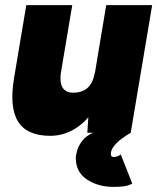

<svg xmlns="http://www.w3.org/2000/svg" viewBox="-20 -520 619 752"><path d="M322 0 328 -92 396 -500H576L492 0ZM40 -244 83 -500H263L220 -244ZM220 -244Q215 -216 218 -197Q221 -178 232.5 -168Q244 -158 262 -157Q300 -156 322 -175Q344 -194 351 -234H400Q387 -155 354 -100Q321 -45 275 -16.5Q229 12 177 12Q86 12 51 -43.5Q16 -99 35 -214L40 -244ZM425 212Q364 212 320.5 183Q277 154 277 99Q277 87 282.5 68.5Q288 50 302 31.5Q316 13 344 0H492Q476 9 457.5 22.5Q439 36 426.5 52Q414 68 414 83Q414 95 425 95Q434 95 441.5 91.5Q449 88 453 85L498 199Q482 208 463.5 210Q445 212 425 212Z"/></svg>

Font: Figtree Black
Style: Italic
Weight: 900
Italic angle: -9.5°
Foundry: Erik Kennedy
Version: Version 2.001;gftools[0.9.30]